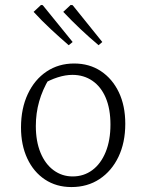

<svg xmlns="http://www.w3.org/2000/svg" viewBox="-20 -749 570 777"><path d="M269 8Q208 8 162 -22.5Q116 -53 90.5 -107.5Q65 -162 65 -233Q65 -310 92.5 -368.5Q120 -427 168.5 -459.5Q217 -492 280 -492Q342 -492 388.5 -461Q435 -430 461 -375.5Q487 -321 487 -248Q487 -172 459.5 -114.5Q432 -57 383 -24.5Q334 8 269 8ZM274 -35Q319 -35 353.5 -60.5Q388 -86 407.5 -133.5Q427 -181 427 -245Q427 -308 408 -353Q389 -398 354 -422Q319 -446 273 -446Q245 -446 213.5 -436Q182 -426 148 -406L179 -431Q152 -386 138.5 -338.5Q125 -291 125 -239Q125 -177 144 -131Q163 -85 197 -60Q231 -35 274 -35ZM258 -566Q221 -598 185 -631.5Q149 -665 116 -701L146 -729L153 -728L274 -579ZM379 -566Q341 -598 305.5 -631.5Q270 -665 236 -701L266 -729L274 -728L394 -579Z"/></svg>

Font: Piazzolla Thin ExtraLight
Style: Regular
Weight: 250
Version: Version 2.005